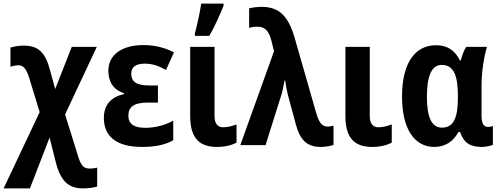

<svg xmlns="http://www.w3.org/2000/svg" viewBox="-37 -805 2771 1065"><path d="M95 -552C66 -552 41 -547 21 -541V-435C37 -440 52 -443 65 -443C91 -443 109 -425 125 -373L183 -183L-17 240H129L238 -42L272 93C298 198 343 240 422 240C458 240 479 236 502 230V125C486 129 474 130 461 130C427 130 411 115 392 48L324 -170L500 -545H361L269 -311L241 -414C215 -513 177 -552 95 -552Z M839 -331H792C723 -331 691 -349 691 -397C691 -433 716 -452 767 -452C809 -452 846 -438 884 -417L928 -515C874 -542 819 -555 758 -555C646 -555 564 -506 564 -412C564 -349 595 -305 651 -288V-283C581 -268 539 -225 539 -151C539 -55 601 10 751 10C826 10 879 -2 924 -27V-136C884 -113 828 -96 770 -96C703 -96 675 -120 675 -163C675 -210 703 -236 783 -236H839Z M1044 -606H1124C1156 -661 1183 -724 1203 -773V-785H1079C1074 -746 1055 -658 1044 -620ZM1153 -545H1018V-160C1018 -33 1075 10 1166 10C1210 10 1247 1 1275 -14V-115C1251 -106 1227 -99 1201 -99C1171 -99 1153 -119 1153 -161Z M1296 0H1436L1520 -267C1529 -293 1536 -328 1541 -358H1545C1549 -328 1556 -291 1566 -256L1603 -119C1626 -30 1664 10 1743 10C1765 10 1798 5 1813 -1V-108C1802 -105 1791 -103 1781 -103C1753 -103 1735 -117 1717 -178L1598 -593C1563 -714 1514 -767 1413 -767C1390 -767 1362 -763 1345 -759V-651C1358 -654 1374 -657 1391 -657C1432 -657 1454 -634 1468 -581L1483 -521Z M2014 -545H1879V-160C1879 -33 1936 10 2027 10C2071 10 2108 1 2136 -14V-115C2112 -106 2088 -99 2062 -99C2032 -99 2014 -119 2014 -161Z M2372 10C2436 10 2479 -23 2506 -73H2515C2536 -12 2571 10 2637 10C2654 10 2689 4 2697 -2V-106C2691 -103 2679 -101 2670 -101C2648 -101 2634 -118 2634 -162V-331C2634 -411 2649 -495 2664 -545H2549C2536 -526 2526 -497 2519 -470H2514C2486 -526 2445 -554 2381 -554C2265 -554 2193 -455 2193 -270C2193 -89 2262 10 2372 10ZM2415 -97C2357 -97 2331 -154 2331 -269C2331 -383 2357 -445 2413 -445C2479 -445 2503 -388 2503 -271V-264C2503 -150 2478 -97 2415 -97Z"/></svg>

Font: Noto Sans Display SemiCondensed
Style: Bold
Weight: 700
Width: 4
Designer: Monotype Design Team
Foundry: Monotype Imaging Inc.
Version: Version 1.900